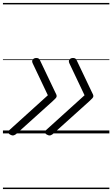

<svg xmlns="http://www.w3.org/2000/svg" viewBox="-20 -909 765 1308"><path d="M56 11Q47 8 41.5 2.5Q36 -3 36 -9.5Q36 -16 44 -23L306 -260L203 -477Q195 -494 203.5 -504Q212 -514 228 -514Q237 -514 243.5 -510Q250 -506 253 -497L355 -283Q361 -272 363.5 -265.5Q366 -259 366 -254Q366 -247 359 -239.5Q352 -232 338 -219L97 -2Q87 8 76.5 12Q66 16 56 11ZM306 11Q297 8 291.5 2.5Q286 -3 286 -9.5Q286 -16 294 -23L556 -260L453 -477Q445 -494 453.5 -504Q462 -514 478 -514Q487 -514 493.5 -510Q500 -506 503 -497L605 -283Q611 -272 613.5 -265.5Q616 -259 616 -254Q616 -247 609 -239.5Q602 -232 588 -219L347 -2Q337 8 326.5 12Q316 16 306 11ZM0 369H725V379H0ZM0 -20H725V0H0ZM0 -505H725V-500H0ZM0 -889H725V-879H0Z"/></svg>

Font: Playwrite HR Guides
Style: Regular
Weight: 400
Designer: Veronika Burian, José Scaglione
Foundry: TypeTogether
Version: Version 1.003